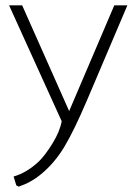

<svg xmlns="http://www.w3.org/2000/svg" viewBox="-20 -503 497 719"><path d="M239 -87 408 -483H457L306 -128Q257 -13 220.5 47.5Q184 108 134 149Q97 180 50 196L41 191L31 158Q80 144 125 102Q148 80 176 35Q204 -10 211 -49L14 -483H63Z"/></svg>

Font: Gmarket Sans TTF Light
Style: Regular
Weight: 300
Designer: Creative Director : Sungho Lee; Art Director : Kiwoong Choi; Project Manager : Sori Yang, Jongwook Yoon; Font Designer :
Foundry: Sandoll Inc.
Version: Version 1.000;hotconv 1.0.109;makeotfexe 2.5.65596